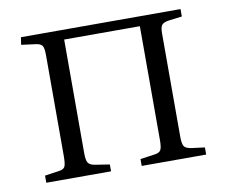

<svg xmlns="http://www.w3.org/2000/svg" viewBox="-62 -584 776 660"><g transform="rotate(-10 325.5 -254.0)"><path d="M48.8 0V-24.9L99.1 -32.2Q114.7 -34.2 119.4 -43.2Q124 -52.2 124 -80.1V-432.1Q124 -456.1 118.9 -464.4Q113.8 -472.7 98.1 -475.1L45.9 -481.9L49.8 -507.8H606.9V-481.9L560.1 -476.1Q541.5 -473.1 535.6 -465.3Q529.8 -457.5 529.8 -436V-75.2Q529.8 -50.8 535.6 -42.2Q541.5 -33.7 560.1 -30.8L606.9 -24.9V0H381.8V-23.9L430.2 -30.8Q448.2 -32.7 453.6 -41.5Q459 -50.3 459 -76.2V-474.1H194.8V-77.1Q194.8 -53.2 200.4 -44.2Q206.1 -35.2 222.2 -32.2L274.9 -23.9V0Z"/></g></svg>

Font: Literata Light
Style: Regular
Weight: 300
Designer: Latin by Veronika Burian and Jose Scaglione. Greek by Irene Vlachou. Cyrillic by Vera Evstafieva.
Foundry: TypeTogether
Version: Version 3.021